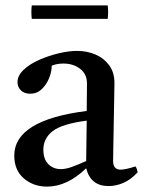

<svg xmlns="http://www.w3.org/2000/svg" viewBox="-20 -681 533 713"><path d="M383 10Q317 10 300 -56Q229 12 155 12Q104 12 68.5 -18.5Q33 -49 33 -103Q33 -235 302 -269Q302 -293 302.5 -318Q303 -343 303 -371Q303 -406 277.5 -425.5Q252 -445 216 -445Q190 -445 172 -437Q172 -414 162 -390Q152 -366 134.5 -349.5Q117 -333 92 -333Q70 -333 57.5 -345.5Q45 -358 45 -376Q45 -400 67.5 -421.5Q90 -443 125 -458.5Q160 -474 198 -483Q236 -492 266 -492Q303 -492 334.5 -478.5Q366 -465 385.5 -438.5Q405 -412 405 -373Q405 -349 404 -310.5Q403 -272 402.5 -228.5Q402 -185 401 -146Q400 -107 400 -83Q400 -51 428 -51Q446 -51 483 -63Q487 -58 488.5 -52Q490 -46 491 -41Q466 -14 438.5 -2Q411 10 383 10ZM300 -83 302 -233Q210 -221 175.5 -194Q141 -167 141 -125Q141 -90 159.5 -71.5Q178 -53 206 -53Q224 -53 246.5 -61Q269 -69 300 -83ZM98 -661H380Q383 -636 380 -611H98Q95 -636 98 -661Z"/></svg>

Font: Tiro Telugu
Style: Regular
Weight: 400
Designer: Telugu: John Hudson & Fiona Ross. Latin: John Hudson.
Foundry: Tiro Typeworks Ltd.
Version: Version 1.52